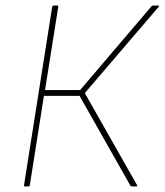

<svg xmlns="http://www.w3.org/2000/svg" viewBox="-20 -675 596 695"><path d="M71 0Q66 0 67 -5L169 -651Q171 -655 175 -655H186Q192 -655 191 -651L143 -349H270L529 -653Q532 -655 535 -655H553Q555 -655 555.5 -654Q556 -653 554 -650L287 -338L476 -5Q477 -3 476.5 -1.5Q476 0 473 0H458Q454 0 452 -3L268 -328H139L88 -5Q87 0 82 0Z"/></svg>

Font: Sofia Sans Semi Condensed Thin
Style: Italic
Weight: 250
Italic angle: -9°
Version: Version 4.100